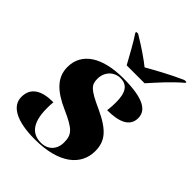

<svg xmlns="http://www.w3.org/2000/svg" viewBox="-219 -882 1008 1008"><g transform="rotate(45 284.5 -378.0)"><path d="M285 -606H418C461 -654 512 -712 568 -759L569 -766H554C481 -734 399 -688 359 -665C328 -690 277 -726 210 -766H197L196 -759C219 -727 264 -644 285 -606ZM218 10C401 10 487 -68 487 -171C487 -242 454 -288 343 -339C241 -385 226 -403 226 -447C226 -502 266 -536 309 -536C361 -536 383 -501 383 -429C383 -410 382 -390 379 -367C469 -367 524 -392 524 -453C524 -504 482 -546 321 -546C165 -546 71 -486 71 -380C71 -304 122 -254 219 -211C321 -166 339 -144 339 -87C339 -35 305 0 254 0C195 0 148 -35 148 -150C148 -164 148 -180 150 -197C61 -197 11 -166 11 -98C11 -30 84 10 218 10Z"/></g></svg>

Font: Noto Serif Display Black
Style: Italic
Weight: 900
Italic angle: -12°
Designer: Monotype Design Team
Foundry: Monotype Imaging Inc.
Version: Version 2.009